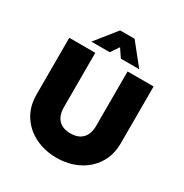

<svg xmlns="http://www.w3.org/2000/svg" viewBox="-194 -1002 1118 1167"><g transform="rotate(30 364.5 -418.0)"><path d="M364.3 14.6Q283.2 14.6 215.8 -18.1Q148.4 -50.8 108.4 -112.3Q68.4 -173.8 68.4 -258.8V-656.2H251V-271.5Q251 -238.3 263.2 -211.9Q275.4 -185.5 300.3 -170.9Q325.2 -156.2 364.3 -156.2Q403.3 -156.2 428.2 -170.9Q453.1 -185.5 465.3 -211.9Q477.5 -238.3 477.5 -271.5V-656.2H660.2V-258.8Q660.2 -173.8 620.1 -112.3Q580.1 -50.8 513.2 -18.1Q446.3 14.6 364.3 14.6ZM196.3 -703.1 313.5 -849.6H415L532.2 -703.1H403.3L364.3 -760.7L325.2 -703.1Z"/></g></svg>

Font: Sen ExtraBold
Style: Regular
Weight: 800
Version: Version 2.000;gftools[0.9.31]